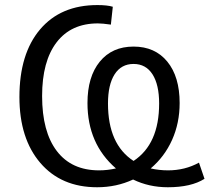

<svg xmlns="http://www.w3.org/2000/svg" viewBox="-20 -749 848 777"><path d="M373 8.8Q227.5 8.8 143.1 -89.8Q58.6 -188.5 58.6 -356.4Q58.6 -531.2 142.1 -629.9Q225.6 -728.5 374 -728.5Q414.1 -728.5 436.5 -721.7L428.7 -649.4Q394.5 -654.3 376 -654.3Q267.6 -654.3 209 -577.6Q150.4 -501 150.4 -360.4Q150.4 -215.8 210 -137.7Q269.5 -59.6 380.9 -59.6Q415 -59.6 449.2 -67.4Q334 -167 334 -332Q334 -438.5 383.8 -499.5Q433.6 -560.5 520.5 -560.5Q607.4 -560.5 657.2 -499.5Q707 -438.5 707 -332Q707 -251 676.3 -182.6Q645.5 -114.3 589.8 -67.4Q624 -59.6 660.2 -59.6Q728.5 -59.6 785.2 -90.8L807.6 -25.4Q753.9 8.8 659.2 8.8Q583 8.8 518.6 -22.5Q451.2 8.8 373 8.8ZM417 -330.1Q417 -165 520.5 -97.7Q624 -166 624 -330.1Q624 -406.2 597.2 -448.2Q570.3 -490.2 520.5 -490.2Q470.7 -490.2 443.8 -448.2Q417 -406.2 417 -330.1Z"/></svg>

Font: Min Sans
Style: Regular
Weight: 400
Designer: Jinseong-Kim, NotoSansCJK, Nunito
Foundry: Jinseong-Kim
Version: Version 1.400;Glyphs 3.1.2 (3151)